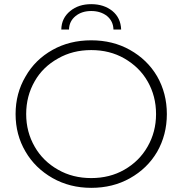

<svg xmlns="http://www.w3.org/2000/svg" viewBox="-20 -899 878 924"><path d="M419 5Q316 5 233 -42Q149 -90 103 -169Q55 -250 55 -350Q55 -450 103 -531Q149 -612 233 -659Q315 -705 419 -705Q523 -705 605 -659Q689 -612 736 -532Q783 -450 783 -350Q783 -250 736 -168Q689 -88 605 -41Q523 5 419 5ZM578 -82Q650 -123 690 -193Q731 -264 731 -350Q731 -437 690 -508Q651 -576 578 -618Q508 -658 419 -658Q330 -658 260 -618Q186 -577 147 -508Q106 -437 106 -350Q106 -264 147 -193Q187 -123 260 -82Q330 -42 419 -42Q508 -42 578 -82ZM275 -757Q276 -812 318 -846Q358 -879 419 -879Q480 -879 521 -846Q561 -813 563 -757H526Q525 -797 495 -822Q464 -846 419 -846Q374 -846 344 -822Q313 -797 312 -757Z"/></svg>

Font: Montserrat Light Alt1
Style: Light
Weight: 500
Designer: Differentunic
Foundry: Julieta Ulanovsky
Version: 0.1